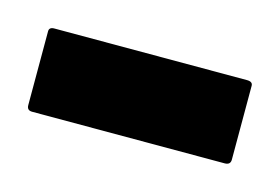

<svg xmlns="http://www.w3.org/2000/svg" viewBox="-41 -126 254 174"><g transform="rotate(15 85.5 -39.0)"><path d="M175.8 -78.1Q181.2 -78.1 181.2 -74.2V-4.9Q181.2 0 175.8 0H-4.9Q-9.8 0 -9.8 -4.9V-74.2Q-9.8 -78.1 -4.9 -78.1Z"/></g></svg>

Font: DroidArabicKufi
Style: Regular
Weight: 400
Designer: Pascal Zoghbi
Foundry: Ascender Corporation
Version: Version 1.00; ttfautohint (v1.4.1)